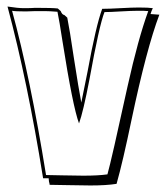

<svg xmlns="http://www.w3.org/2000/svg" viewBox="-20 -533 508 588"><path d="M177 -487 186 -479Q193 -445 206 -357Q221 -260 229 -219Q235 -247 248 -313Q274 -455 293 -506Q314 -506 349 -508Q385 -510 405 -510Q435 -510 448 -508Q446 -504 444 -499Q442 -493 441 -490Q447 -490 468 -488Q429 -385 383 -167Q356 -37 337 30Q306 35 257 35Q235 35 190 34Q150 33 132 33Q132 30 130 23Q129 16 129 13H112Q64 -286 3 -513Q35 -508 53 -508Q76 -508 88 -509Q143 -509 157 -507L166 -499Q170 -488 177 -487ZM156 -497Q130 -499 117 -499Q108 -499 89 -499Q69 -498 59 -498Q26 -498 17 -500Q73 -295 121 3Q135 3 170 4Q213 5 235 5Q281 5 309 1Q321 -41 371 -270Q403 -414 434 -499Q428 -499 418 -500Q408 -500 403 -500Q383 -500 349 -498Q317 -496 300 -496Q284 -456 254 -290Q235 -191 222 -155Q203 -206 171 -409Q162 -468 156 -497Z"/></svg>

Font: Londrina Shadow
Style: Regular
Weight: 400
Designer: Marcelo Magalhaes
Foundry: Marcelo Magalhães
Version: Version 1.001 2011